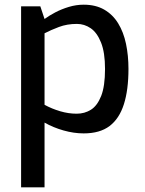

<svg xmlns="http://www.w3.org/2000/svg" viewBox="-20 -562 620 819"><path d="M70 237V-535H152L170 -481Q189 -495 215.5 -509Q242 -523 273.5 -532.5Q305 -542 337 -542Q388 -542 424.5 -521Q461 -500 484 -462.5Q507 -425 517.5 -375Q528 -325 528 -268Q528 -179 508.5 -117.5Q489 -56 447.5 -24.5Q406 7 337 7Q295 7 251 -5.5Q207 -18 170 -39V237ZM307 -77Q341 -77 368 -94Q395 -111 411.5 -152.5Q428 -194 428 -268Q428 -338 411 -380.5Q394 -423 367 -441.5Q340 -460 308 -460Q266 -460 231.5 -447Q197 -434 170 -420V-115Q201 -98 236.5 -87.5Q272 -77 307 -77Z"/></svg>

Font: Exo Thin Medium
Style: Regular
Weight: 500
Version: Version 2.000